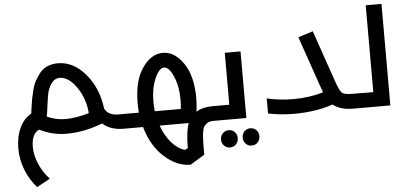

<svg xmlns="http://www.w3.org/2000/svg" viewBox="-65 -884 2971 1396"><g transform="rotate(-5 1421.0 -186.5)"><path d="M823 -107Q843 -107 843 -54Q843 0 823 0H816Q720 0 662 -52Q531 0 398 0Q297 0 203 -47Q146 -23 146 76Q146 134 173 198Q200 262 249 315L152 368Q101 311 70.5 235Q40 159 40 78Q40 -8 70.5 -73.5Q101 -139 156 -168Q157 -176 161.5 -210.5Q166 -245 171 -271Q176 -297 185.5 -336Q195 -375 210.5 -403.5Q226 -432 248 -459.5Q270 -487 304 -501.5Q338 -516 380 -516Q493 -516 580.5 -413Q668 -310 687 -158Q713 -107 785 -107ZM399 -107Q477 -107 573 -135Q564 -245 506 -327Q448 -409 384 -409Q346 -409 322 -373.5Q298 -338 290.5 -297Q283 -256 276.5 -203.5Q270 -151 266 -137Q330 -107 399 -107Z M1490 -107Q1510 -107 1510 -54Q1510 0 1490 0H1474Q1457 0 1444 3Q1431 6 1421.5 14Q1412 22 1405 29.5Q1398 37 1394 53Q1390 69 1388 80Q1386 91 1385 113.5Q1384 136 1383.5 150.5Q1383 165 1383 193.5Q1383 222 1383 239L1278 303Q1178 303 1087 221Q996 139 957 0H823Q803 0 803 -54Q803 -107 823 -107H936Q933 -140 933 -176Q933 -339 997 -432Q1061 -525 1147 -525Q1232 -525 1296.5 -431.5Q1361 -338 1361 -176Q1361 -133 1354 -77Q1400 -107 1474 -107ZM1048 -175Q1048 -151 1052 -107H1242Q1246 -135 1246 -172Q1246 -274 1214 -346Q1182 -418 1147 -418Q1111 -418 1079.5 -346.5Q1048 -275 1048 -175ZM1078 0Q1105 76 1150.5 127.5Q1196 179 1248 192L1268 180Q1268 58 1291 0Z M1711 -486V0H1490Q1470 0 1470 -54Q1470 -107 1490 -107H1596V-486ZM1636 140Q1636 167 1618.5 185Q1601 203 1575 203Q1549 203 1531.5 185Q1514 167 1514 140Q1514 113 1531.5 95Q1549 77 1575 77Q1601 77 1618.5 94.5Q1636 112 1636 140ZM1794 140Q1794 167 1776.5 185Q1759 203 1733 203Q1707 203 1689.5 185Q1672 167 1672 140Q1672 113 1689.5 95Q1707 77 1733 77Q1759 77 1776.5 94.5Q1794 112 1794 140Z M2570 -107Q2590 -107 2590 -54Q2590 0 2570 0H2492Q2397 0 2344 -43Q2217 0 2061 0Q1963 0 1871 -19V-129Q1962 -107 2062 -107Q2183 -107 2283 -138Q2279 -146 2265 -187L2139 -552L2247 -586L2373 -221Q2400 -141 2417.5 -124.5Q2435 -108 2492 -108H2570Z M2647 -741H2762V0H2570Q2550 0 2550 -54Q2550 -107 2570 -107H2647Z"/></g></svg>

Font: Montserrat-Arabic
Style: Regular
Weight: 400
Designer: Mohamed Gaber
Foundry: Kief Type Foundry
Version: Version 5.008;PS 005.008;hotconv 1.0.88;makeotf.lib2.5.64775